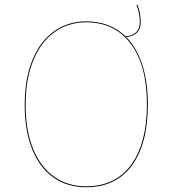

<svg xmlns="http://www.w3.org/2000/svg" viewBox="-20 -780 727 809"><path d="M603 -340Q603 -174 535.5 -82.5Q468 9 343 9Q264 9 205.5 -32Q147 -73 115.5 -151.5Q84 -230 84 -338Q84 -446 116 -525.5Q148 -605 207 -647.5Q266 -690 343 -690Q443 -690 509 -627Q569 -632 569 -687Q569 -724 555 -759L559 -760Q573 -725 573 -687Q573 -630 512 -624Q556 -579 579.5 -507Q603 -435 603 -340ZM599 -340Q599 -505 531 -595.5Q463 -686 343 -686Q267 -686 209 -644Q151 -602 119.5 -523.5Q88 -445 88 -338Q88 -231 119 -154Q150 -77 207.5 -36Q265 5 343 5Q466 5 532.5 -85.5Q599 -176 599 -340Z"/></svg>

Font: FiraGO Four
Style: Regular
Weight: 100
Designer: bBox Type
Foundry: bBox Type GmbH
Version: Version 1.001